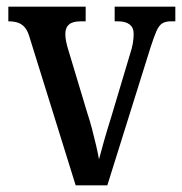

<svg xmlns="http://www.w3.org/2000/svg" viewBox="-20 -556 547 576"><path d="M70 -440Q64 -462 55.5 -472.5Q47 -483 35 -487.5Q23 -492 5 -492V-536H237V-492H222Q198 -492 187 -482.5Q176 -473 176 -454Q176 -443 178.5 -431Q181 -419 185 -406L241 -220Q249 -196 256 -169.5Q263 -143 268.5 -119Q274 -95 277 -78Q282 -98 292 -133Q302 -168 314 -206L369 -390Q376 -411 378.5 -426Q381 -441 381 -455Q381 -473 369 -482.5Q357 -492 334 -492H324V-536H506V-492H492Q477 -492 467 -486Q457 -480 449.5 -463Q442 -446 432 -415L302 0H207Z"/></svg>

Font: Noto Serif Khmer Condensed Medium
Style: Regular
Weight: 500
Width: 3
Designer: Danh Hong and the Monotype Design Team
Foundry: Monotype Imaging Inc.
Version: Version 2.004